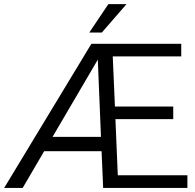

<svg xmlns="http://www.w3.org/2000/svg" viewBox="-20 -927 963 947"><path d="M904.3 -62.5V0H488.8L481 -181.2H197.8L91.8 0H0.5L430.7 -710.9H874V-648.9H536.1L546.9 -401.4H834.5V-339.4H549.3L561 -62.5ZM239.3 -252H478L462.4 -632.8ZM420.4 -766.6 514.6 -906.7H604L482.4 -766.6Z"/></svg>

Font: Vazirmatn UI FD Light
Style: Regular
Weight: 300
Designer: Saber Rastikerdar
Foundry: Saber Rastikerdar
Version: Version 33.003